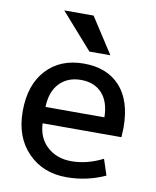

<svg xmlns="http://www.w3.org/2000/svg" viewBox="-86 -826 731 902"><g transform="rotate(10 279.5 -375.0)"><path d="M287 -760 397 -590H297L147 -760ZM139 -298H420Q419 -372 382.5 -412Q346 -452 282 -452Q218 -452 179.5 -411.5Q141 -371 139 -298ZM139 -220Q142 -150 187.5 -109Q233 -68 302 -68Q377 -68 452 -106L477 -30Q390 10 292 10Q180 10 108.5 -63.5Q37 -137 37 -260Q37 -386 103.5 -458Q170 -530 282 -530Q393 -530 455 -462Q517 -394 517 -265Q517 -250 515 -220Z"/></g></svg>

Font: M PLUS 1p Medium
Style: Regular
Weight: 500
Version: Version 1.062